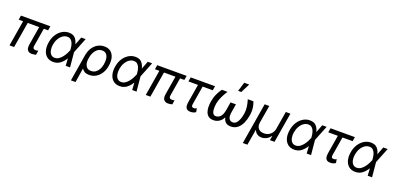

<svg xmlns="http://www.w3.org/2000/svg" viewBox="11 -1926 6744 3284"><g transform="rotate(20 3383.5 -284.5)"><path d="M616.5 -545.5 603.7 -467.3H525.2L470.2 -134.9Q465.9 -109.4 473.2 -96.6Q480.5 -83.8 493.8 -79.5Q507.1 -75.3 521.3 -75.3Q533 -75.3 545.5 -77.8Q557.9 -80.3 565.3 -82.4L552.6 -4.3Q540.8 -1.1 521.8 3Q502.8 7.1 477.3 7.1Q427.2 7.1 400.4 -24.5Q373.6 -56.1 386.4 -134.9L441.4 -467.3H232.6L154.8 0H71L148.8 -467.3H68.2L81 -545.5Z M866.5 11.4Q796.9 10.7 750.9 -26.5Q704.9 -63.6 687 -128.7Q669 -193.9 683.2 -278.4Q696 -358.7 734.9 -420.5Q773.8 -482.2 830.8 -517.4Q887.8 -552.6 954.5 -552.6Q1031.2 -552.6 1070 -509.6Q1108.7 -466.6 1123.6 -400.6L1179 -545.5H1258.5L1149.1 -271.3L1148.1 -267.4L1173.3 0H1093.8L1085.6 -133.2Q1046.2 -67.8 992.4 -27.7Q938.6 12.4 866.5 11.4ZM1076.7 -278.1V-279.8Q1075.6 -304.3 1070.7 -337.7Q1065.7 -371.1 1053.1 -403.1Q1040.5 -435 1016.2 -456.1Q991.8 -477.3 951.7 -477.3Q907.7 -477.3 869 -450.1Q830.3 -422.9 802.6 -375.2Q774.9 -327.4 764.2 -265.6Q755 -208.1 764.6 -162.5Q774.1 -116.8 800.4 -90.4Q826.7 -63.9 867.9 -63.9Q908.4 -63.9 941.8 -86.3Q975.1 -108.7 1001.4 -142.4Q1027.7 -176.1 1046.2 -211.8Q1064.6 -247.5 1075.3 -274.1Z M1262.8 203.1 1342.3 -279.8Q1356.5 -364.3 1395.1 -421.9Q1433.6 -479.4 1488.1 -508.9Q1542.6 -538.4 1605.1 -538.4Q1676.8 -538.4 1721.9 -502Q1767 -465.6 1783.7 -401.5Q1800.4 -337.4 1786.9 -254.3L1785.5 -244.3Q1772.7 -170.5 1736.2 -113.1Q1699.6 -55.8 1644.5 -22.9Q1589.5 9.9 1521.3 9.9Q1472.3 9.9 1440.2 -7.6Q1408 -25.2 1387.8 -57.2L1346.6 203.1ZM1414.1 -222.7Q1411.2 -188.9 1419.7 -152.3Q1428.3 -115.8 1454.2 -90.6Q1480.1 -65.3 1529.8 -65.3Q1577.4 -65.3 1612.2 -90Q1647 -114.7 1668.7 -155.4Q1690.3 -196 1698.9 -244.3L1700.3 -254.3Q1709.5 -309.7 1702.2 -356.5Q1695 -403.4 1668.1 -431.8Q1641.3 -460.2 1592.3 -460.2Q1542.6 -460.2 1507.1 -431.8Q1471.6 -403.4 1450.6 -361.9Q1429.7 -320.3 1423.3 -281.2Z M2076.7 11.4Q2007.1 10.7 1961.1 -26.5Q1915.1 -63.6 1897.2 -128.7Q1879.3 -193.9 1893.5 -278.4Q1906.2 -358.7 1945.1 -420.5Q1984 -482.2 2041 -517.4Q2098 -552.6 2164.8 -552.6Q2241.5 -552.6 2280.2 -509.6Q2318.9 -466.6 2333.8 -400.6L2389.2 -545.5H2468.8L2359.4 -271.3L2358.3 -267.4L2383.5 0H2304L2295.8 -133.2Q2256.4 -67.8 2202.6 -27.7Q2148.8 12.4 2076.7 11.4ZM2286.9 -278.1V-279.8Q2285.9 -304.3 2280.9 -337.7Q2275.9 -371.1 2263.3 -403.1Q2250.7 -435 2226.4 -456.1Q2202.1 -477.3 2161.9 -477.3Q2117.9 -477.3 2079.2 -450.1Q2040.5 -422.9 2012.8 -375.2Q1985.1 -327.4 1974.4 -265.6Q1965.2 -208.1 1974.8 -162.5Q1984.4 -116.8 2010.7 -90.4Q2036.9 -63.9 2078.1 -63.9Q2118.6 -63.9 2152 -86.3Q2185.4 -108.7 2211.6 -142.4Q2237.9 -176.1 2256.4 -211.8Q2274.9 -247.5 2285.5 -274.1Z M3096.6 -545.5 3083.8 -467.3H3005.3L2950.3 -134.9Q2946 -109.4 2953.3 -96.6Q2960.6 -83.8 2973.9 -79.5Q2987.2 -75.3 3001.4 -75.3Q3013.1 -75.3 3025.6 -77.8Q3038 -80.3 3045.5 -82.4L3032.7 -4.3Q3021 -1.1 3002 3Q2983 7.1 2957.4 7.1Q2907.3 7.1 2880.5 -24.5Q2853.7 -56.1 2866.5 -134.9L2921.5 -467.3H2712.7L2634.9 0H2551.1L2628.9 -467.3H2548.3L2561.1 -545.5Z M3613.6 -545.5 3600.9 -467.3H3416.2L3360.8 -132.1Q3355.1 -100.9 3361.5 -87.9Q3367.9 -74.9 3380 -72.3Q3392 -69.6 3403.4 -69.6Q3416.2 -69.6 3429 -74.8Q3441.8 -79.9 3450.3 -85.2L3461.6 -18.5Q3435 -0.4 3411.8 4.8Q3388.5 9.9 3365.1 9.9Q3309.7 9.9 3286.9 -23.8Q3264.2 -57.5 3277 -136.4L3332 -467.3H3157.7L3170.5 -545.5Z M4215.9 -528.4H4318.2Q4337.4 -483.7 4346.8 -420.3Q4356.2 -356.9 4342.3 -277Q4330.3 -201.7 4300.8 -136.2Q4271.3 -70.7 4221.6 -30.4Q4171.9 9.9 4099.4 9.9Q3983 9.9 3960.9 -105.5Q3931.8 -49.4 3887.1 -19.7Q3842.3 9.9 3784.1 9.9Q3730.5 9.9 3697.1 -13.3Q3663.7 -36.6 3647.4 -77.1Q3631 -117.5 3629.3 -169Q3627.5 -220.5 3636.4 -277Q3650.2 -356.9 3680.2 -420.3Q3710.2 -483.7 3744.3 -528.4H3846.6Q3807.2 -467.7 3777.2 -404.8Q3747.2 -342 3734.4 -277Q3725.1 -220.2 3727.3 -172.8Q3729.4 -125.4 3746.8 -96.8Q3764.2 -68.2 3801.1 -68.2Q3845.9 -68.2 3882.1 -104.9Q3918.3 -141.7 3933.2 -230.1L3957.4 -376.4H4055.4L4031.2 -230.1Q4016.3 -141.7 4039.8 -104.9Q4063.2 -68.2 4108 -68.2Q4145.6 -68.2 4172.8 -96.4Q4199.9 -124.6 4217.5 -172.1Q4235.1 -219.5 4244.3 -277Q4253.9 -342 4244.5 -404.8Q4235.1 -467.7 4215.9 -528.4ZM4011.4 -606.5 4062.5 -772.7H4153.4L4069.6 -606.5Z M4392 204.5 4517 -545.5H4600.9L4546.9 -223Q4536.2 -157 4570.7 -115.4Q4605.1 -73.9 4673.3 -73.9Q4741.5 -73.9 4789.4 -115.4Q4837.4 -157 4848 -223L4902 -545.5H4985.8L4894.9 0H4811.1L4825.3 -81H4821Q4791.2 -38.4 4748 -15.6Q4704.9 7.1 4659.1 7.1Q4614.3 7.1 4578.8 -15.6Q4543.3 -38.4 4528.4 -81H4524.1L4475.9 204.5Z M5252.8 11.4Q5183.2 10.7 5137.3 -26.5Q5091.3 -63.6 5073.3 -128.7Q5055.4 -193.9 5069.6 -278.4Q5082.4 -358.7 5121.3 -420.5Q5160.2 -482.2 5217.2 -517.4Q5274.1 -552.6 5340.9 -552.6Q5417.6 -552.6 5456.3 -509.6Q5495 -466.6 5509.9 -400.6L5565.3 -545.5H5644.9L5535.5 -271.3L5534.4 -267.4L5559.7 0H5480.1L5471.9 -133.2Q5432.5 -67.8 5378.7 -27.7Q5324.9 12.4 5252.8 11.4ZM5463.1 -278.1V-279.8Q5462 -304.3 5457 -337.7Q5452.1 -371.1 5439.5 -403.1Q5426.8 -435 5402.5 -456.1Q5378.2 -477.3 5338.1 -477.3Q5294 -477.3 5255.3 -450.1Q5216.6 -422.9 5188.9 -375.2Q5161.2 -327.4 5150.6 -265.6Q5141.3 -208.1 5150.9 -162.5Q5160.5 -116.8 5186.8 -90.4Q5213.1 -63.9 5254.3 -63.9Q5294.7 -63.9 5328.1 -86.3Q5361.5 -108.7 5387.8 -142.4Q5414.1 -176.1 5432.5 -211.8Q5451 -247.5 5461.6 -274.1Z M6159.1 -545.5 6146.3 -467.3H5961.6L5906.2 -132.1Q5900.6 -100.9 5907 -87.9Q5913.4 -74.9 5925.4 -72.3Q5937.5 -69.6 5948.9 -69.6Q5961.6 -69.6 5974.4 -74.8Q5987.2 -79.9 5995.7 -85.2L6007.1 -18.5Q5980.5 -0.4 5957.2 4.8Q5933.9 9.9 5910.5 9.9Q5855.1 9.9 5832.4 -23.8Q5809.7 -57.5 5822.4 -136.4L5877.5 -467.3H5703.1L5715.9 -545.5Z M6363.6 11.4Q6294 10.7 6248 -26.5Q6202.1 -63.6 6184.1 -128.7Q6166.2 -193.9 6180.4 -278.4Q6193.2 -358.7 6232.1 -420.5Q6271 -482.2 6327.9 -517.4Q6384.9 -552.6 6451.7 -552.6Q6528.4 -552.6 6567.1 -509.6Q6605.8 -466.6 6620.7 -400.6L6676.1 -545.5H6755.7L6646.3 -271.3L6645.2 -267.4L6670.5 0H6590.9L6582.7 -133.2Q6543.3 -67.8 6489.5 -27.7Q6435.7 12.4 6363.6 11.4ZM6573.9 -278.1V-279.8Q6572.8 -304.3 6567.8 -337.7Q6562.9 -371.1 6550.2 -403.1Q6537.6 -435 6513.3 -456.1Q6489 -477.3 6448.9 -477.3Q6404.8 -477.3 6366.1 -450.1Q6327.4 -422.9 6299.7 -375.2Q6272 -327.4 6261.4 -265.6Q6252.1 -208.1 6261.7 -162.5Q6271.3 -116.8 6297.6 -90.4Q6323.9 -63.9 6365.1 -63.9Q6405.5 -63.9 6438.9 -86.3Q6472.3 -108.7 6498.6 -142.4Q6524.9 -176.1 6543.3 -211.8Q6561.8 -247.5 6572.4 -274.1Z"/></g></svg>

Font: Inter UI
Style: Italic
Weight: 400
Italic angle: -9.39999°
Designer: Rasmus Andersson
Foundry: rsms
Version: 3.2;8d6f07862